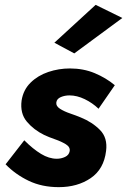

<svg xmlns="http://www.w3.org/2000/svg" viewBox="-20 -752 524 791"><path d="M80 -174 3 -75Q44 -33 98.5 -7Q153 19 222 19Q299 19 353.5 -18Q408 -55 417 -130Q424 -184 392 -216.5Q360 -249 313 -268Q294 -276 269 -284.5Q244 -293 227 -304Q210 -315 212 -330Q214 -345 230.5 -352Q247 -359 266 -359Q297 -359 329 -343.5Q361 -328 386 -304L453 -401Q417 -431 370.5 -450.5Q324 -470 268 -470Q222 -470 179 -455.5Q136 -441 106 -411.5Q76 -382 69 -338Q62 -285 90.5 -251Q119 -217 162 -196Q181 -187 207 -178Q233 -169 251.5 -157.5Q270 -146 267 -129Q264 -113 248 -105.5Q232 -98 214 -98Q182 -98 149 -118Q116 -138 80 -174ZM484 -678 374 -732 204 -576 286 -532Z"/></svg>

Font: Jost* 700 Bold Italic
Style: Bold Italic
Weight: 700
Italic angle: -10°
Version: Version 3.200; ttfautohint (v0.97) -l 8 -r 50 -G 200 -x 14 -